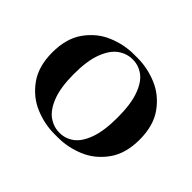

<svg xmlns="http://www.w3.org/2000/svg" viewBox="-165 -894 1088 1088"><g transform="rotate(-45 379.0 -350.0)"><path d="M698 -334Q698 -256 666 -179.5Q634 -103 562.5 -51.5Q491 0 379 0Q267 0 195.5 -51.5Q124 -103 92 -179.5Q60 -256 60 -334V-366Q60 -444 92 -520.5Q124 -597 195.5 -648.5Q267 -700 379 -700Q491 -700 562.5 -648.5Q634 -597 666 -520.5Q698 -444 698 -366ZM379 -177Q486 -177 551.5 -201Q617 -225 645 -263.5Q673 -302 673 -349Q673 -396 645 -436Q617 -476 551.5 -501.5Q486 -527 379 -527Q272 -527 206.5 -501.5Q141 -476 113 -436Q85 -396 85 -349Q85 -302 113 -263.5Q141 -225 206.5 -201Q272 -177 379 -177Z"/></g></svg>

Font: Space Cowgirl
Style: Regular
Weight: 400
Designer: Valery Marier
Foundry: Valery Marier
Version: Version 1.000